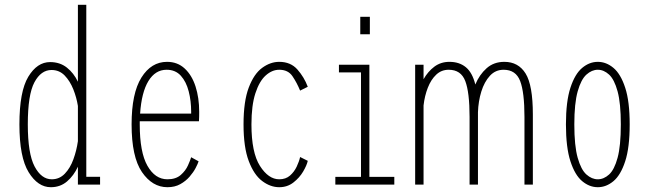

<svg xmlns="http://www.w3.org/2000/svg" viewBox="-20 -770 2740 801"><path d="M192 11Q138 11 99.5 -51.5Q61 -114 61 -251Q61 -388.5 98 -449.8Q135 -511 189 -511Q230 -511 259 -488Q288 -465 305 -429V-750H340V-32.5H397.5V0H305V-74.5Q288 -37.5 259.8 -13.2Q231.5 11 192 11ZM96 -251Q96 -129.5 124.2 -75.8Q152.5 -22 196 -22Q228 -22 250.5 -45.5Q273 -69 286.2 -105.5Q299.5 -142 305 -181V-328Q299.5 -363 285.8 -397.5Q272 -432 249.8 -455Q227.5 -478 195 -478Q151 -478 123.5 -426.5Q96 -375 96 -251Z M678.5 11Q615.5 11 572.2 -52.2Q529 -115.5 529 -251Q529 -381 570 -446.5Q611 -512 677 -512Q720.5 -512 750.5 -484.2Q780.5 -456.5 795.8 -409.2Q811 -362 811 -303.5Q811 -294 810.8 -283.5Q810.5 -273 810 -264H563Q563 -257.5 563 -251Q563 -135 595 -78.5Q627 -22 678.5 -22Q713.5 -22 734 -40Q754.5 -58 764.2 -80Q774 -102 777.5 -114L808.5 -97Q805.5 -87 796.2 -69.2Q787 -51.5 771 -33Q755 -14.5 732.2 -1.8Q709.5 11 678.5 11ZM675 -479Q628 -479 599.2 -432Q570.5 -385 564.5 -296H777.5V-304Q777.5 -349 767.2 -389Q757 -429 734.5 -454Q712 -479 675 -479Z M1145 11Q1108 11 1073.8 -14.8Q1039.5 -40.5 1017.8 -98Q996 -155.5 996 -251Q996 -347.5 1017.8 -404.8Q1039.5 -462 1073.8 -487Q1108 -512 1145 -512Q1192.5 -512 1220.8 -480Q1249 -448 1264 -408L1232 -392Q1218.5 -425 1200.2 -452Q1182 -479 1145 -479Q1115 -479 1088.5 -455.2Q1062 -431.5 1045.5 -381Q1029 -330.5 1029 -251Q1029 -133.5 1064.5 -77.8Q1100 -22 1145 -22Q1172 -22 1189.8 -37.5Q1207.5 -53 1217.8 -74.8Q1228 -96.5 1232 -115L1264 -99Q1260 -80.5 1244.8 -54.5Q1229.5 -28.5 1204.2 -8.8Q1179 11 1145 11Z M1483 -700H1523V-627H1483ZM1379 0V-32H1486V-468H1394V-500H1521V-32H1625V0Z M1712 0V-500H1747V-439.5Q1765 -471.5 1792 -491.8Q1819 -512 1855 -512Q1896 -512 1923.2 -489.8Q1950.5 -467.5 1963 -417.5Q1980 -458.5 2010 -485.2Q2040 -512 2084 -512Q2142.5 -512 2172.8 -463.2Q2203 -414.5 2203 -292V0H2168V-282Q2168 -385 2150 -432Q2132 -479 2081 -479Q2047 -479 2023.8 -453.8Q2000.5 -428.5 1988 -388Q1975.5 -347.5 1974 -302V0H1939V-282Q1939 -385 1921 -432Q1903 -479 1852 -479Q1821.5 -479 1799.8 -458.5Q1778 -438 1764.8 -404Q1751.5 -370 1747 -330V0Z M2474 11Q2439 11 2408.8 -14.2Q2378.5 -39.5 2359.8 -97Q2341 -154.5 2341 -251Q2341 -347 2359.8 -404.2Q2378.5 -461.5 2408.8 -486.8Q2439 -512 2474 -512Q2509 -512 2539.2 -486.8Q2569.5 -461.5 2588.2 -404.2Q2607 -347 2607 -251Q2607 -154.5 2588.2 -97Q2569.5 -39.5 2539.2 -14.2Q2509 11 2474 11ZM2474 -22Q2499 -22 2521 -42Q2543 -62 2556.5 -111.8Q2570 -161.5 2570 -251Q2570 -339 2556.5 -388.8Q2543 -438.5 2521 -458.8Q2499 -479 2474 -479Q2449 -479 2426.5 -458.8Q2404 -438.5 2390 -388.8Q2376 -339 2376 -251Q2376 -161.5 2390 -111.8Q2404 -62 2426.5 -42Q2449 -22 2474 -22Z"/></svg>

Font: Trispace Condensed Thin
Style: Regular
Weight: 100
Width: 3
Designer: Tyler Finck
Foundry: Etcetera Type Company
Version: Version 1.210; ttfautohint (v1.8.3)